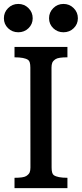

<svg xmlns="http://www.w3.org/2000/svg" viewBox="-27 -976 424 996"><path d="M0 0ZM48.3 -53.7Q94.7 -53.7 108.9 -62.7Q123 -71.8 127 -82Q130.9 -92.3 130.9 -106.9L130.4 -625.5Q130.4 -657.2 119.1 -665Q100.1 -678.7 48.3 -678.7V-732.4H322.8V-678.7Q276.4 -678.7 262.2 -669.7Q248 -660.6 244.1 -650.4Q240.2 -640.1 240.2 -625.5L240.7 -106.9Q240.7 -75.2 252 -67.4Q271 -53.7 322.8 -53.7V0H48.3ZM302.2 -808.6Q271 -808.6 249.3 -829.6Q227.5 -850.6 227.5 -881.3Q227.5 -912.1 249.3 -933.8Q271 -955.6 302.2 -955.6Q333.5 -955.6 355.2 -933.8Q377 -912.1 377 -881.3Q377 -850.6 355.2 -829.6Q333.5 -808.6 302.2 -808.6ZM67.9 -808.6Q36.6 -808.6 14.9 -829.6Q-6.8 -850.6 -6.8 -881.3Q-6.8 -912.1 14.9 -933.8Q36.6 -955.6 67.9 -955.6Q99.1 -955.6 120.8 -933.8Q142.6 -912.1 142.6 -881.3Q142.6 -850.6 120.8 -829.6Q99.1 -808.6 67.9 -808.6Z"/></svg>

Font: Arbutus Slab
Style: Regular
Weight: 400
Version: Version 1.002; ttfautohint (v0.92) -l 10 -r 16 -G 200 -x 7 -